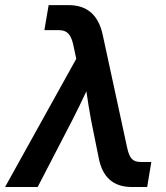

<svg xmlns="http://www.w3.org/2000/svg" viewBox="-54 -748 664 768"><path d="M-33.7 0 251 -512.7 238.8 -570.3Q231.9 -600.6 219 -614Q206.1 -627.4 181.6 -627.4H123.5L140.6 -727.5H220.7Q331.5 -727.5 356.9 -608.4L454.6 -157.2Q460.9 -127 472.4 -113.5Q483.9 -100.1 508.8 -100.1H551.3L534.7 0H472.7Q361.8 0 340.3 -119.1L310.1 -268.6Q304.7 -296.9 300.3 -325.4Q295.9 -354 291.5 -382.8Q278.3 -354.5 264.4 -325.9Q250.5 -297.4 235.8 -268.6L96.7 0Z"/></svg>

Font: Inter Display SemiBold
Style: Italic
Weight: 600
Italic angle: -9.39999°
Designer: Rasmus Andersson
Foundry: rsms
Version: Version 4.000;git-a52131595